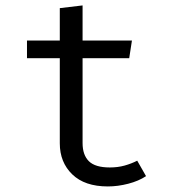

<svg xmlns="http://www.w3.org/2000/svg" viewBox="-20 -676 640 708"><path d="M518.5 -26.5Q491.5 -8.5 453 1.5Q414.5 11.5 377.5 11.5Q292.5 11.5 246.5 -33Q200.5 -77.5 200.5 -147.5V-461.5H79.5V-526.5H200.5V-646L284.5 -656V-526.5H466.5L456.5 -461.5H284.5V-148.5Q284.5 -104.5 307.8 -81.5Q331 -58.5 385 -58.5Q414.5 -58.5 439.5 -65.5Q464.5 -72.5 486 -83.5Z"/></svg>

Font: Fast_Mono
Style: Regular
Weight: 400
Monospace: yes
Designer: Carrois Corporate, Edenspiekermann AG, Nikita Prokopov
Foundry: Carrois Corporate, Edenspiekermann AG, Nikita Prokopov
Version: Version 5.002